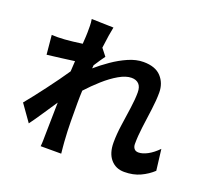

<svg xmlns="http://www.w3.org/2000/svg" viewBox="-141 -978 1282 1194"><g transform="rotate(20 500.0 -381.0)"><path d="M953 -196 970 -57Q936 -25 890 -3.5Q844 18 784 18Q728 18 694 -21.5Q660 -61 660 -132Q660 -186 669 -248.5Q678 -311 686.5 -370.5Q695 -430 695 -475Q695 -512 677.5 -530Q660 -548 629 -548Q592 -548 546 -521.5Q500 -495 453.5 -453.5Q407 -412 367 -368Q366 -347 365.5 -327Q365 -307 365 -288Q365 -227 365.5 -164Q366 -101 371 -31Q372 -18 374 5Q376 28 378 45H242Q244 29 244.5 6.5Q245 -16 245 -28Q246 -86 247 -134.5Q248 -183 249 -246Q217 -199 183.5 -148.5Q150 -98 124 -63L46 -173Q67 -198 94.5 -233.5Q122 -269 152 -308.5Q182 -348 209.5 -386.5Q237 -425 258 -456L262 -525Q226 -520 175 -513.5Q124 -507 82 -502L70 -629Q91 -628 110.5 -628Q130 -628 156 -630Q178 -632 208 -635Q238 -638 270 -643Q272 -671 273 -691Q274 -711 274 -719Q274 -740 274 -762Q274 -784 270 -807L415 -803Q405 -758 393 -662L430 -615Q420 -602 406 -581Q392 -560 379 -540Q379 -535 378.5 -529.5Q378 -524 377 -519Q416 -553 465 -587Q514 -621 565.5 -643.5Q617 -666 665 -666Q744 -666 782.5 -624Q821 -582 821 -520Q821 -468 812.5 -406Q804 -344 796 -282Q788 -220 788 -169Q788 -150 797.5 -138Q807 -126 826 -126Q853 -126 886.5 -144Q920 -162 953 -196Z"/></g></svg>

Font: Noto IKEA Simplified Chinese
Style: Bold
Weight: 700
Designer: Monotype Design Team
Foundry: Monotype Imaging Inc.
Version: Version 1.100